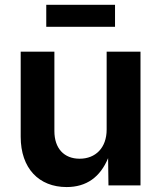

<svg xmlns="http://www.w3.org/2000/svg" viewBox="-20 -757 658 784"><path d="M252 6.8C333 6.8 389.2 -33.7 421.4 -111.3L422.9 0H553.7V-545.9H415.5V-228C415.5 -152.8 369.6 -108.9 305.2 -108.9C241.2 -108.9 202.1 -151.4 202.1 -221.7V-545.9H64.5V-198.7C64.5 -69.3 139.2 6.8 252 6.8ZM449.7 -737.3H168.9V-647.5H449.7Z"/></svg>

Font: Raveo SemiBold
Style: Regular
Weight: 600
Designer: Jakub Foglar, Rasmus Andersson (Inter)
Foundry: Jakubfoglar.com
Version: Version 1.100;Glyphs 3.2.3 (3260)